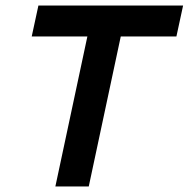

<svg xmlns="http://www.w3.org/2000/svg" viewBox="-20 -670 678 690"><path d="M179 0 294 -539H94L118 -650H638L614 -539H414L299 0Z"/></svg>

Font: Sometype Mono
Style: Bold Italic
Weight: 700
Italic angle: -12°
Monospace: yes
Designer: Ryoichi Tsunekawa
Foundry: Dharma Type
Version: Version 1.000; ttfautohint (v1.8.3)